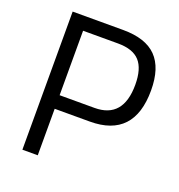

<svg xmlns="http://www.w3.org/2000/svg" viewBox="-126 -798 845 904"><g transform="rotate(20 296.5 -346.0)"><path d="M338 -233H162V0H85V-692H338Q451 -692 505 -637Q559 -582 559 -469Q559 -233 338 -233ZM162 -301H337Q480 -301 480 -469Q480 -549 446 -586.5Q412 -624 337 -624H162Z"/></g></svg>

Font: Titillium Web
Style: Regular
Weight: 400
Version: Version 1.002;PS 57.000;hotconv 1.0.70;makeotf.lib2.5.55311